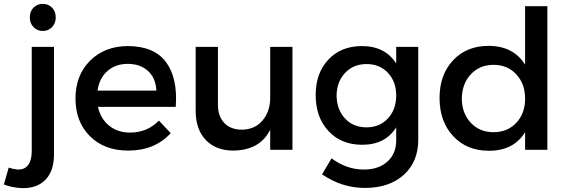

<svg xmlns="http://www.w3.org/2000/svg" viewBox="-80 -774 2938 992"><path d="M208 -684Q208 -654 189 -634Q170 -614 141 -614Q112 -614 93 -634Q74 -654 74 -684Q74 -715 93 -734.5Q112 -754 141 -754Q170 -754 189 -734.5Q208 -715 208 -684ZM-35 92Q-12 100 12 102Q47 103 65.5 78.5Q84 54 84 7V-532H199V24Q199 108 156 153.5Q113 199 36 198Q-18 196 -60 179Z M579 -536Q716 -536 777.5 -453.5Q839 -371 828 -222H426Q440 -160 484 -124.5Q528 -89 591 -89Q681 -89 741 -151L802 -86Q720 4 582 4Q459 4 384.5 -70.5Q310 -145 310 -265Q310 -385 385 -460Q460 -535 579 -536ZM424 -306H728Q725 -370 685 -407Q645 -444 580 -444Q517 -444 475 -407Q433 -370 424 -306Z M1316 -532H1431V0H1316V-104Q1264 2 1126 4Q1035 4 983 -51Q931 -106 931 -201V-532H1046V-233Q1046 -173 1079 -138.5Q1112 -104 1170 -104Q1237 -105 1276.5 -151.5Q1316 -198 1316 -270Z M1967 -532H2081V-52Q2081 62 2006 129.5Q1931 197 1805 197Q1687 197 1584 127L1633 44Q1711 102 1800 102Q1876 102 1921.5 61Q1967 20 1967 -49V-116Q1911 -26 1791 -26Q1683 -26 1617 -97Q1551 -168 1551 -283Q1551 -396 1616 -465.5Q1681 -535 1787 -536Q1909 -537 1967 -446ZM1814 -116Q1881 -116 1924 -162Q1967 -208 1967 -280Q1967 -352 1924.5 -397.5Q1882 -443 1814 -443Q1746 -443 1703 -397.5Q1660 -352 1659 -280Q1660 -208 1702.5 -162Q1745 -116 1814 -116Z M2633 -742H2748V0H2633V-91Q2574 5 2446 5Q2332 5 2261.5 -70.5Q2191 -146 2191 -268Q2191 -388 2261 -462.5Q2331 -537 2444 -537Q2572 -537 2633 -440ZM2633 -264Q2633 -341 2587.5 -390Q2542 -439 2470 -439Q2398 -439 2352.5 -390Q2307 -341 2306 -264Q2307 -188 2352.5 -139.5Q2398 -91 2470 -91Q2542 -91 2587.5 -139.5Q2633 -188 2633 -264Z"/></svg>

Font: Montserrat-Arabic
Style: Regular
Weight: 400
Designer: Mohamed Gaber
Foundry: Kief Type Foundry
Version: Version 5.008;PS 005.008;hotconv 1.0.88;makeotf.lib2.5.64775